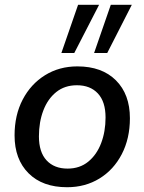

<svg xmlns="http://www.w3.org/2000/svg" viewBox="-20 -775 605 804"><path d="M261 9Q158 9 99.5 -49.5Q41 -108 41 -208Q41 -293 75 -358Q109 -423 168.5 -460Q228 -497 304 -497Q407 -497 465.5 -438.5Q524 -380 524 -280Q524 -195 490 -129.5Q456 -64 396.5 -27.5Q337 9 261 9ZM263 -69Q314 -69 349.5 -98Q385 -127 403.5 -175.5Q422 -224 422 -283Q422 -349 390 -383.5Q358 -418 302 -418Q251 -418 215.5 -389.5Q180 -361 161.5 -312.5Q143 -264 143 -204Q143 -138 175 -103.5Q207 -69 263 -69ZM374 -553 444 -755H532L429 -553ZM237 -553 307 -755H395L291 -553Z"/></svg>

Font: Nunito Sans SemiBold
Style: Italic
Weight: 600
Italic angle: -9°
Designer: Vernon Adams
Foundry: Vernon Adams
Version: Version 3.006; ttfautohint (v1.8.3)